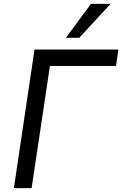

<svg xmlns="http://www.w3.org/2000/svg" viewBox="-20 -976 634 996"><path d="M52 0 159 -719H594L582 -634H239L144 0ZM322 -780 452 -956H554L391 -780Z"/></svg>

Font: Nunitoga
Style: Medium Italic
Weight: 500
Italic angle: -9°
Designer: Vernon Adams
Foundry: Vernon Adams
Version: Version 1.0